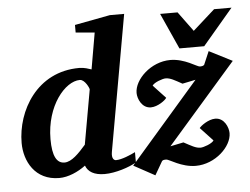

<svg xmlns="http://www.w3.org/2000/svg" viewBox="-53 -804 1187 911"><g transform="rotate(-5 540.0 -349.0)"><path d="M570 -737H502L333 -705V-669L423 -661L393 -488C380 -492 360 -500 335 -500C133 -500 32 -322 32 -169C32 -83 80 12 196 12C239 12 286 -9 322 -36C333 -6 362 12 412 12C464 12 530 -10 564 -30V-79C542 -68 499 -49 471 -49C463 -49 449 -57 455 -90ZM376 -394 330 -135C296 -96 261 -59 227 -59C190 -59 170 -94 170 -175C170 -334 263 -443 333 -443C357 -443 377 -399 376 -394ZM1064 -470 954 -526 927 -463C922 -458 915 -457 906 -457C893 -457 837 -500 769 -500C676 -500 596 -422 596 -358C596 -331 615 -284 658 -284C691 -284 728 -312 734 -323L675 -386C684 -401 725 -415 739 -415C762 -415 782 -402 817 -383L880 -396L550 -16L651 39L688 -25C692 -31 700 -31 709 -31C722 -31 778 11 846 11C939 11 1019 -66 1019 -130C1019 -157 1000 -204 957 -204C924 -204 887 -176 880 -166L940 -102C931 -87 890 -73 876 -73C853 -73 833 -86 797 -105L734 -92ZM1080 -722H997L892 -628L823 -722H740L817 -551H935Z"/></g></svg>

Font: Veleka
Style: Bold Italic
Weight: 700
Italic angle: -12°
Designer: Stefan Peev, Context Ltd, 2016; SIL International, 1997-2014.
Foundry: Stefan Peev, Context Ltd, 2016
Version: Version 5.000